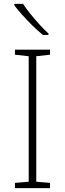

<svg xmlns="http://www.w3.org/2000/svg" viewBox="-20 -970 334 990"><path d="M238 0H57V-27L128 -33V-680L57 -688V-714H238V-688L167 -680V-33L238 -27ZM99 -950Q113 -928 135.5 -900Q158 -872 183 -844.5Q208 -817 230 -797V-790H201Q175 -811 147 -838.5Q119 -866 94.5 -893.5Q70 -921 54 -942V-950Z"/></svg>

Font: Noto Sans Thai ExtraLight
Style: Regular
Weight: 200
Designer: Monotype Design Team
Foundry: Monotype Imaging Inc.
Version: Version 2.001; ttfautohint (v1.8.4.7-5d5b)